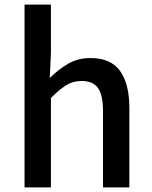

<svg xmlns="http://www.w3.org/2000/svg" viewBox="-20 -817 661 837"><path d="M87 0V-797H202V-586L197 -477Q233 -513 276 -538.5Q319 -564 375 -564Q463 -564 503.5 -507.5Q544 -451 544 -346V0H429V-332Q429 -403 407 -433.5Q385 -464 336 -464Q298 -464 268.5 -445.5Q239 -427 202 -390V0Z"/></svg>

Font: Noto Sans TC Thin Medium
Style: Regular
Weight: 500
Version: Version 2.004-H2;hotconv 1.0.118;makeotfexe 2.5.65603